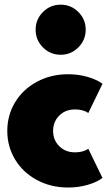

<svg xmlns="http://www.w3.org/2000/svg" viewBox="-20 -804 467 838"><path d="M277.3 14.5Q202.7 14.5 141.8 -18Q80.9 -50.5 46.4 -107Q11.8 -163.6 11.8 -232.7Q11.8 -301.8 46.4 -358.4Q80.9 -415 141.8 -447.5Q202.7 -480 277.3 -480Q322.7 -480 363 -468.2Q403.2 -456.4 427.3 -438.2L365.5 -310.9Q342.7 -326.4 307.3 -326.4Q265.9 -326.4 238.9 -299.8Q211.8 -273.2 211.8 -232.7Q211.8 -192.3 238.9 -165.7Q265.9 -139.1 307.3 -139.1Q342.7 -139.1 365.5 -154.5L427.3 -27.3Q403.2 -9.1 363 2.7Q322.7 14.5 277.3 14.5ZM135.5 -674.5Q135.5 -719.5 167.5 -751.6Q199.5 -783.6 245 -783.6Q290 -783.6 322 -751.6Q354.1 -719.5 354.1 -674.5Q354.1 -629.5 322 -597.3Q290 -565 245 -565Q199.5 -565 167.5 -597Q135.5 -629.1 135.5 -674.5Z"/></svg>

Font: Spartan MB Black
Style: Regular
Weight: 900
Designer: Matt Bailey, Mirko Velimirovic
Foundry: Matt Bailey
Version: Version 1.005